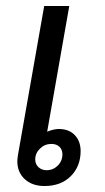

<svg xmlns="http://www.w3.org/2000/svg" viewBox="-20 -613 350 643"><path d="M38 -73Q38 -79 40 -93L128 -593H212L138 -172Q160 -181 177 -181Q211 -181 230.5 -160.5Q250 -140 250 -107Q250 -56 217 -23Q184 10 129 10Q88 10 63 -13Q38 -36 38 -73ZM189 -96Q189 -112 179 -121.5Q169 -131 152 -131Q130 -131 114 -115.5Q98 -100 98 -79Q98 -63 109 -53Q120 -43 136 -43Q158 -43 173.5 -58.5Q189 -74 189 -96Z"/></svg>

Font: Niramit
Style: Italic
Weight: 400
Italic angle: -10°
Version: Version 1.000; ttfautohint (v1.6)